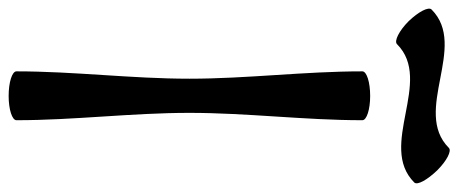

<svg xmlns="http://www.w3.org/2000/svg" viewBox="-393 -714 1060 444"><g transform="rotate(90 137.0 -492.0)"><path d="M17 -880C102 -965 252 -835 337 -920C344 -927 331 -950 309 -973C287 -995 264 -1007 257 -1000C172 -915 22 -1045 -63 -960C-70 -953 -58 -930 -36 -907C-14 -885 10 -873 17 -880ZM80 -800C80 -666 97 -534 97 -400C97 -266 80 -134 80 0C80 10 105 18 137 18C168 18 193 10 193 0C193 -134 176 -266 176 -400C176 -534 193 -666 193 -800C193 -810 168 -818 137 -818C105 -818 80 -810 80 -800Z"/></g></svg>

Font: Nupuram SemiBold
Style: Regular
Weight: 600
Designer: Santhosh Thottingal (santhosh.thottingal@gmail.com)
Foundry: SMC
Version: Version 1.000